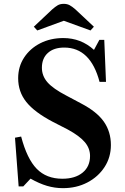

<svg xmlns="http://www.w3.org/2000/svg" viewBox="-20 -970 652 999"><path d="M307.5 9Q265 9 224.5 -3Q184 -15 139 -40.5L101 0H77L58 -253.5L90 -259.5Q120.5 -143.5 171 -91.8Q221.5 -40 304.5 -40Q371 -40 409.8 -71.8Q448.5 -103.5 448.5 -158.5Q448.5 -198 421.5 -230.2Q394.5 -262.5 332 -296.5L254 -336.5Q159 -386.5 116.8 -439.5Q74.5 -492.5 74.5 -563Q74.5 -623 105.2 -670.2Q136 -717.5 189.2 -744.8Q242.5 -772 309.5 -772Q401.5 -772 469 -710.5L497 -762.5H522.5L531.5 -544H498Q451 -722.5 314 -722.5Q260 -722.5 229 -694.5Q198 -666.5 198 -617.5Q198 -575 227 -541.8Q256 -508.5 325.5 -472.5L401.5 -432Q484 -389 520.5 -336.8Q557 -284.5 557 -215.5Q557 -151.5 524 -100.8Q491 -50 434.5 -20.5Q378 9 307.5 9ZM174 -811.5 156 -831 251.5 -921Q267.5 -935 280.2 -942.5Q293 -950 312 -950Q329 -950 342.2 -943Q355.5 -936 372.5 -921L468.5 -831L451 -811.5L312 -862Z"/></svg>

Font: Libre Caslon Text Medium
Style: Regular
Weight: 500
Designer: Pablo Impallari, Rodrigo Fuenzalida, Katja Schimmel
Foundry: Pablo Impallari, Rodrigo Fuenzalida
Version: Version 2.000